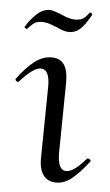

<svg xmlns="http://www.w3.org/2000/svg" viewBox="-48 -583 358 624"><g transform="rotate(5 131.5 -271.0)"><path d="M103 -70 106 -297Q107 -356 77 -356Q53 -356 10 -308Q8 -306 7 -306Q3 -306 0 -309.5Q-3 -313 -1 -316Q29 -356 55 -375.5Q81 -395 109 -395Q137 -395 150 -376Q163 -357 163 -318L160 -89Q160 -31 188 -31Q213 -31 252 -77Q253 -78 255 -78Q259 -78 262.5 -74.5Q266 -71 264 -69Q233 -29 209 -10Q185 9 159 9Q131 9 116.5 -11Q102 -31 103 -70ZM20 -480Q18 -480 15 -482.5Q12 -485 13 -487Q27 -510 47 -529Q67 -548 90 -548Q99 -548 125 -538Q155 -524 173 -524Q191 -524 200.5 -530.5Q210 -537 220 -551H221Q224 -551 226.5 -548.5Q229 -546 228 -544Q208 -508 192.5 -495Q177 -482 158 -482Q149 -482 138 -485.5Q127 -489 117 -494Q114 -495 98.5 -501Q83 -507 68 -507Q53 -507 45 -502Q37 -497 31 -490.5Q25 -484 21 -480Z"/></g></svg>

Font: Cormorant Upright
Style: Regular
Weight: 400
Designer: Christian Thalmann (Catharsis Fonts)
Foundry: Catharsis Fonts
Version: Version 3.302